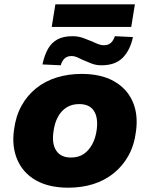

<svg xmlns="http://www.w3.org/2000/svg" viewBox="-20 -860 696 891"><path d="M297 11Q207 11 147 -23Q87 -57 60.5 -118.5Q34 -180 45 -257Q53 -321 80 -369.5Q107 -418 148.5 -451Q190 -484 243.5 -500.5Q297 -517 359 -517Q449 -517 509 -483Q569 -449 595.5 -389Q622 -329 611 -250Q603 -186 576 -137.5Q549 -89 507 -55.5Q465 -22 412 -5.5Q359 11 297 11ZM309 -129Q344 -129 368 -145Q392 -161 408 -190.5Q424 -220 429 -259Q436 -315 415.5 -346Q395 -377 347 -377Q314 -377 289 -361.5Q264 -346 248.5 -317Q233 -288 228 -248Q220 -193 241 -161Q262 -129 309 -129ZM220 -735 237 -840H606L589 -735ZM262 -557 177 -561Q186 -603 202 -632Q218 -661 245.5 -676.5Q273 -692 316 -692Q344 -692 366.5 -683.5Q389 -675 409 -667Q423 -660 436.5 -655Q450 -650 461 -650Q483 -650 495 -661.5Q507 -673 513 -692L597 -688Q584 -627 549.5 -592Q515 -557 451 -557Q425 -557 404 -565.5Q383 -574 364 -582Q350 -589 337.5 -594.5Q325 -600 313 -600Q291 -600 279 -588Q267 -576 262 -557Z"/></svg>

Font: Nunito Sans 7pt Black
Style: Italic
Weight: 900
Italic angle: -9°
Version: Version 3.101;gftools[0.9.27]